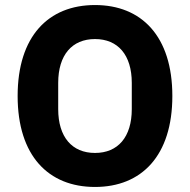

<svg xmlns="http://www.w3.org/2000/svg" viewBox="-20 -730 754 762"><path d="M357 12C542 12 664 -112 664 -349C664 -586 542 -710 357 -710C172 -710 50 -586 50 -349C50 -112 172 12 357 12ZM357 -123C266 -123 211 -186 211 -297V-401C211 -512 266 -575 357 -575C448 -575 503 -512 503 -401V-297C503 -186 448 -123 357 -123Z"/></svg>

Font: IBM Plex Thai Looped
Style: Bold
Weight: 700
Designer: Mike Abbink, Paul van der Laan, Pieter van Rosmalen, Ben Mitchell, Mark Frömberg
Foundry: Bold Monday
Version: Version 1.0